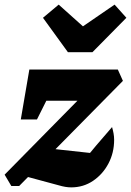

<svg xmlns="http://www.w3.org/2000/svg" viewBox="-25 -805 567 831"><path d="M24 0 -5 -49 443 -504H485L507 -455L58 0ZM229 -3 66 -47 173 -164 402 -139 329 -99Q359 -137 391.5 -175.5Q424 -214 460 -255Q464 -241 466.5 -227.5Q469 -214 469 -200Q469 -144 444.5 -97.5Q420 -51 378 -22.5Q336 6 283 6Q259 6 229 -3ZM65 -288 102 -504H243L135 -288ZM149 -369 102 -504H485L349 -369ZM269 -579 161 -728 229 -785 334 -691 471 -785 522 -728 375 -579Z"/></svg>

Font: Piazzolla Thin Black
Style: Italic
Weight: 900
Italic angle: -11.3°
Version: Version 2.005